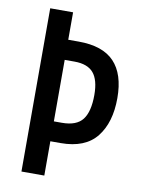

<svg xmlns="http://www.w3.org/2000/svg" viewBox="-82 -771 612 827"><g transform="rotate(10 224.0 -357.0)"><path d="M422 -383Q422 -276 372 -213Q322 -150 215 -150H170V0H70V-714H170V-594H216Q321 -594 371.5 -541Q422 -488 422 -383ZM205 -237Q269 -237 295.5 -271.5Q322 -306 322 -379Q322 -445 296 -475.5Q270 -506 213 -506H170V-237Z"/></g></svg>

Font: Noto Sans Thai Looped ExtraCondensed Medium
Style: Regular
Weight: 500
Width: 2
Designer: Sasikarn Vongin, Ben Mitchell
Foundry: The Fontpad Ltd
Version: Version 1.001; ttfautohint (v1.8.4.7-5d5b)